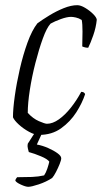

<svg xmlns="http://www.w3.org/2000/svg" viewBox="-20 -520 401 740"><path d="M130 0Q114 0 92 -12Q70 -24 52.5 -40Q35 -56 30 -68Q30 -100 37 -150Q44 -200 56.5 -254.5Q69 -309 86 -356Q103 -403 124 -430Q143 -444 170 -460.5Q197 -477 225.5 -488.5Q254 -500 278 -500Q291 -500 308.5 -489.5Q326 -479 339 -466Q352 -453 353 -444Q350 -414 339.5 -384Q329 -354 320 -336Q308 -336 297 -341Q298 -368 298 -398Q298 -428 295 -443Q284 -450 272.5 -452.5Q261 -455 254 -455Q238 -455 214.5 -446.5Q191 -438 175 -429Q160 -413 145 -371.5Q130 -330 116.5 -277.5Q103 -225 95 -173.5Q87 -122 87 -85Q107 -63 130 -53Q153 -43 161 -43Q183 -43 207 -60Q231 -77 253.5 -105.5Q276 -134 293 -166Q305 -166 308 -157Q297 -123 274 -87Q251 -51 215.5 -25.5Q180 0 130 0ZM89 200Q79 200 60.5 191.5Q42 183 39 176Q40 171 42 168.5Q44 166 46 163Q78 163 103 162Q128 161 150 156Q157 146 162.5 129.5Q168 113 170 103Q163 93 138 82.5Q113 72 91 66Q90 62 87.5 52.5Q85 43 87 34Q97 19 106.5 3.5Q116 -12 135 -37H156L122 37Q144 41 165.5 50.5Q187 60 201.5 70.5Q216 81 216 90Q216 97 210 112Q204 127 196 142.5Q188 158 181 166Q158 181 129.5 190.5Q101 200 89 200Z"/></svg>

Font: Texturina 72pt 72pt Thin
Style: Italic
Weight: 100
Italic angle: -11°
Designer: Guillermo Torres Carreño
Foundry: Omnibus-Type
Version: Version 1.002; ttfautohint (v1.8.3)